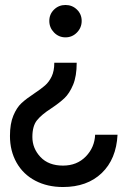

<svg xmlns="http://www.w3.org/2000/svg" viewBox="-20 -564 542 771"><path d="M308 -480Q308 -453 289 -433.5Q270 -414 243 -414Q216 -414 197 -433.5Q178 -453 178 -480Q178 -507 197 -525.5Q216 -544 243 -544Q270 -544 289 -525.5Q308 -507 308 -480ZM186 -129Q147 -104 128.5 -81Q110 -58 110 -14Q110 32 142.5 66.5Q175 101 233 101Q289 101 324.5 64.5Q360 28 362 -23H452Q447 75 388.5 131Q330 187 233 187Q170 187 121.5 161.5Q73 136 46.5 89Q20 42 20 -18Q20 -67 33.5 -99.5Q47 -132 66.5 -150Q86 -168 118 -189Q145 -207 161 -221Q177 -235 187.5 -257Q198 -279 198 -312H288Q288 -258 273.5 -223.5Q259 -189 239 -170Q219 -151 186 -129Z"/></svg>

Font: Violet Sans
Style: Regular
Weight: 400
Designer: Calvin Waterman
Foundry: Violet Office
Version: Version 1.013